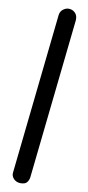

<svg xmlns="http://www.w3.org/2000/svg" viewBox="-155 -1134 758 1653"><g transform="rotate(10 224.5 -308.0)"><path d="M155.5 467Q118.5 467 94.8 442.5Q71 418 76 386L227 -1015.5Q231 -1048 254.8 -1066.2Q278.5 -1084.5 303.5 -1084.5Q337 -1084.5 360.2 -1061.2Q383.5 -1038 380.5 -996L229.5 402Q226.5 426.5 211 446.8Q195.5 467 155.5 467Z"/></g></svg>

Font: Edu SA Hand
Style: Regular
Weight: 400
Designer: Tina and Corey Anderson, Eben Sorkin, Mirko Velimirovic
Foundry: Google for Education
Version: Version 2.000